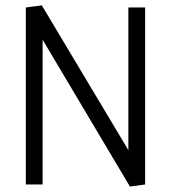

<svg xmlns="http://www.w3.org/2000/svg" viewBox="-20 -687 637 715"><path d="M520.5 0V-659.2H458V-127.9L135.7 -667L76.2 -659.2V0H138.7V-539.1L463.9 7.8Z"/></svg>

Font: Yaldevi Colombo
Style: Regular
Weight: 400
Designer: Sol Matas, Denzil Rajitha, Kosala Senevirathne and Pathum Egodawatta
Foundry: Mooniak
Version: Version 1.020 ; ttfautohint (v1.6)